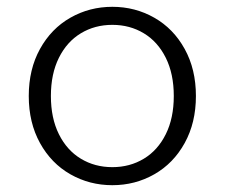

<svg xmlns="http://www.w3.org/2000/svg" viewBox="-20 -532 660 564"><path d="M64.5 -250Q64.5 -328.5 97.5 -388.2Q130.5 -448 186.8 -480Q243 -512 310 -512Q377 -512 433.2 -480Q489.5 -448 522.5 -388.2Q555.5 -328.5 555.5 -250Q555.5 -171.5 522.5 -111.8Q489.5 -52 433.2 -20Q377 12 310 12Q243 12 186.8 -20Q130.5 -52 97.5 -111.8Q64.5 -171.5 64.5 -250ZM490.5 -250Q490.5 -315 467 -362.2Q443.5 -409.5 402.5 -434.2Q361.5 -459 310 -459Q258.5 -459 217.5 -434.2Q176.5 -409.5 153 -362.2Q129.5 -315 129.5 -250Q129.5 -185 153 -137.8Q176.5 -90.5 217.5 -65.8Q258.5 -41 310 -41Q361.5 -41 402.5 -65.8Q443.5 -90.5 467 -137.8Q490.5 -185 490.5 -250Z"/></svg>

Font: Monaspace Xenon Var ExtraLight
Style: Regular
Weight: 200
Designer: Riley Cran and the Lettermatic Team
Version: Version 1.200 (Monaspace Xenon Var)